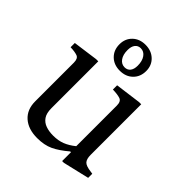

<svg xmlns="http://www.w3.org/2000/svg" viewBox="-214 -913 1059 1059"><g transform="rotate(45 315.0 -383.5)"><path d="M250 10Q180 10 139.5 -26Q99 -62 99 -126V-428Q99 -460 79.5 -467Q60 -474 26 -475V-508L172 -528H189V-163Q189 -123 204 -101.5Q219 -80 244.5 -71Q270 -62 302 -62Q342 -62 372.5 -74Q403 -86 434 -111V-428Q434 -460 414 -467Q394 -474 356 -475V-508L507 -528H524V-133Q524 -102 536.5 -87.5Q549 -73 591 -68L604 -66V-34L451 2H437V-67H431Q384 -27 344.5 -8.5Q305 10 250 10ZM309 -575Q263 -575 234 -603.5Q205 -632 205 -677Q205 -721 234 -749Q263 -777 309 -777Q355 -777 384.5 -749Q414 -721 414 -677Q414 -632 385 -603.5Q356 -575 309 -575ZM315 -607Q336 -607 348 -622Q360 -637 360 -665Q360 -701 344.5 -723Q329 -745 304 -745Q283 -745 271 -729.5Q259 -714 259 -686Q259 -650 274.5 -628.5Q290 -607 315 -607Z"/></g></svg>

Font: Hedvig Letters Serif
Style: Regular
Weight: 400
Designer: Alexander Örn & Tor Weibull
Foundry: Kanon Foundry
Version: Version 1.000